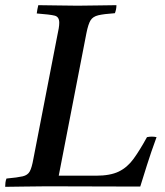

<svg xmlns="http://www.w3.org/2000/svg" viewBox="-32 -721 639 742"><path d="M-12 1Q-12 -6 -11 -15Q-10 -24 -7 -31Q36 -35 55.5 -39.5Q75 -44 83 -58.5Q91 -73 97 -107L189 -581Q193 -599 195 -611.5Q197 -624 197 -633Q197 -656 179.5 -660.5Q162 -665 110 -669Q112 -685 116 -701Q145 -701 188 -700Q231 -699 268 -699Q303 -699 346.5 -700Q390 -701 418 -701Q418 -685 412 -670Q369 -667 348 -662Q327 -657 318 -642.5Q309 -628 302 -593L195 -42H339Q394 -42 427 -58Q460 -74 484 -107Q508 -140 536 -191Q555 -195 573 -191Q551 -131 535.5 -81.5Q520 -32 510 0Q416 0 329.5 -0.5Q243 -1 149 -1Q106 -1 61 0Q16 1 -12 1Z"/></svg>

Font: Tiro Devanagari Hindi
Style: Italic
Weight: 400
Italic angle: -11°
Designer: Devanagari: John Hudson & Fiona Ross, assisted by Paul Hanslow. Latin: John Hudson with Paul Hanslow, assisted by Kaja S
Foundry: Tiro Typeworks Ltd.
Version: Version 1.52